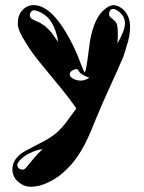

<svg xmlns="http://www.w3.org/2000/svg" viewBox="-20 -588 549 733"><path d="M142.6 -18.6C130.9 -7.8 117.2 5.9 102.5 24.4C87.9 43 78.1 53.7 75.2 56.6C72.3 58.6 69.3 59.6 66.4 59.6C60.5 59.6 55.7 57.6 51.8 54.7C47.9 50.8 45.9 45.9 45.9 41C45.9 38.1 46.9 35.2 48.8 33.2C59.6 16.6 78.1 2.9 103.5 -7.8C118.2 -13.7 130.9 -17.6 142.6 -18.6ZM271.5 -324.2C274.4 -324.2 276.4 -323.2 277.3 -321.3C279.3 -319.3 281.2 -317.4 282.2 -314.5C283.2 -311.5 287.1 -308.6 293 -304.7C298.8 -300.8 305.7 -296.9 314.5 -293.9C317.4 -293 319.3 -292 320.3 -291C310.5 -284.2 299.8 -280.3 288.1 -280.3C277.3 -280.3 267.6 -283.2 259.8 -287.1C250 -293 246.1 -297.9 246.1 -304.7C246.1 -310.5 250 -315.4 256.8 -319.3C262.7 -322.3 267.6 -324.2 271.5 -324.2ZM110.4 -548.8C111.3 -548.8 114.3 -548.8 118.2 -546.9C122.1 -546.9 127.9 -543.9 136.7 -540C144.5 -536.1 152.3 -530.3 160.2 -523.4C168 -515.6 175.8 -504.9 183.6 -490.2C190.4 -475.6 196.3 -459 200.2 -439.5C201.2 -433.6 201.2 -429.7 202.1 -427.7C191.4 -443.4 182.6 -455.1 175.8 -464.8C168.9 -472.7 160.2 -480.5 152.3 -488.3C142.6 -494.1 135.7 -499 130.9 -502C126 -503.9 116.2 -507.8 103.5 -514.6C96.7 -518.6 93.8 -523.4 93.8 -530.3C93.8 -535.2 95.7 -539.1 98.6 -543C101.6 -546.9 105.5 -548.8 110.4 -548.8ZM402.3 -521.5C398.4 -524.4 396.5 -528.3 396.5 -535.2C396.5 -540 397.5 -543.9 400.4 -547.9C403.3 -551.8 407.2 -553.7 412.1 -553.7C417 -553.7 421.9 -551.8 427.7 -547.9C447.3 -535.2 457 -519.5 457 -499C457 -480.5 447.3 -455.1 428.7 -422.9C428.7 -427.7 428.7 -434.6 429.7 -443.4C429.7 -452.1 429.7 -457 429.7 -460C429.7 -480.5 427.7 -494.1 423.8 -501C420.9 -505.9 414.1 -512.7 402.3 -521.5ZM448.2 -553.7C437.5 -562.5 425.8 -567.4 415 -568.4C401.4 -568.4 386.7 -560.5 371.1 -544.9C358.4 -532.2 347.7 -514.6 338.9 -490.2C330.1 -465.8 325.2 -443.4 322.3 -421.9C319.3 -400.4 316.4 -378.9 313.5 -356.4C310.5 -334 307.6 -320.3 304.7 -313.5C304.7 -312.5 304.7 -311.5 303.7 -311.5C301.8 -311.5 296.9 -322.3 289.1 -342.8C273.4 -387.7 252.9 -429.7 228.5 -469.7C204.1 -509.8 179.7 -537.1 157.2 -551.8C141.6 -562.5 126 -568.4 109.4 -568.4C91.8 -568.4 77.1 -562.5 65.4 -548.8C53.7 -537.1 47.9 -519.5 47.9 -498C47.9 -481.4 56.6 -459 76.2 -428.7C93.8 -398.4 115.2 -370.1 138.7 -341.8C162.1 -313.5 186.5 -284.2 210.9 -253.9C235.4 -223.6 252 -202.1 259.8 -190.4L271.5 -173.8L243.2 -135.7C226.6 -111.3 209 -91.8 192.4 -78.1C175.8 -64.5 151.4 -49.8 119.1 -34.2C83 -15.6 61.5 -3.9 54.7 2.9C36.1 19.5 27.3 38.1 27.3 59.6C27.3 72.3 31.2 83 38.1 93.8C44.9 103.5 54.7 111.3 67.4 118.2C78.1 123 87.9 125 98.6 125C119.1 125 142.6 119.1 166 107.4C191.4 95.7 213.9 79.1 235.4 57.6C255.9 38.1 273.4 14.6 290 -12.7C306.6 -40 323.2 -76.2 340.8 -121.1C360.4 -168.9 382.8 -220.7 408.2 -275.4C422.9 -307.6 433.6 -331.1 439.5 -345.7C447.3 -360.4 455.1 -381.8 462.9 -410.2C472.7 -438.5 476.6 -463.9 476.6 -486.3C476.6 -514.6 466.8 -537.1 448.2 -553.7Z"/></svg>

Font: Puffy Slushy
Style: Regular
Weight: 400
Designer: Intuisi Creative
Foundry: Intuisi Creative
Version: Version 001.000